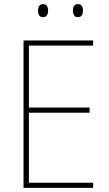

<svg xmlns="http://www.w3.org/2000/svg" viewBox="-20 -976 528 930"><path d="M431 -66H94V-780H431V-755H120V-455H414V-430H120V-91H431ZM164 -925Q164 -937 169.5 -946.5Q175 -956 188 -956Q202 -956 207.5 -946.5Q213 -937 213 -925Q213 -911 207.5 -902Q202 -893 188 -893Q175 -893 169.5 -902.5Q164 -912 164 -925ZM333 -925Q333 -937 338.5 -946.5Q344 -956 357 -956Q371 -956 376.5 -947Q382 -938 382 -925Q382 -912 376.5 -902.5Q371 -893 357 -893Q344 -893 338.5 -902.5Q333 -912 333 -925Z"/></svg>

Font: Noto Sans Malayalam UI SemiCondensed Thin
Style: Regular
Weight: 100
Width: 4
Designer: Jelle Bosma - Monotype Design Team
Foundry: Monotype Imaging Inc.
Version: Version 2.104; ttfautohint (v1.8.4.7-5d5b)